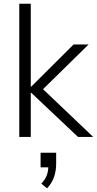

<svg xmlns="http://www.w3.org/2000/svg" viewBox="-20 -739 523 1036"><path d="M84 0V-719H146V-272H149L377 -499H458L192 -238L193 -276L483 0H401L149 -238H146V0ZM234 277 203 252Q226 227 233.5 204Q241 181 241 154L256 164H199V85H283V146Q283 184 271 217.5Q259 251 234 277Z"/></svg>

Font: Nunitoga
Style: Light
Weight: 300
Designer: Vernon Adams
Foundry: Vernon Adams
Version: Version 1.0